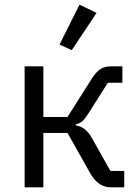

<svg xmlns="http://www.w3.org/2000/svg" viewBox="-20 -799 590 819"><path d="M392 -744 286 -585 234 -609 319 -779ZM85 0V-516H165V-300H268L368 -458Q390 -493 408.5 -504.5Q427 -516 455 -516H502V-446H440L359 -318Q343 -293 333 -283.5Q323 -274 303 -268V-264Q346 -258 372 -210L451 -70H510V0H452Q398 0 363 -63L268 -232H165V0Z"/></svg>

Font: Aneliza
Style: Regular
Weight: 400
Designer: Mike Abbink, Paul van der Laan, Pieter van Rosmalen
Foundry: Bold Monday
Version: Version 3.0